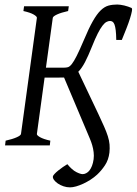

<svg xmlns="http://www.w3.org/2000/svg" viewBox="-20 -643 604 849"><path d="M494.1 -466.3Q493.7 -492.7 491.7 -509Q489.7 -525.4 486.3 -534.4Q482.9 -543.5 477.8 -546.9Q472.7 -550.3 466.3 -550.3Q459 -550.3 450.7 -545.9Q442.4 -541.5 432.9 -529.1Q423.3 -516.6 412.1 -494.6Q400.9 -472.7 386.7 -437Q370.1 -395.5 356 -368.4Q341.8 -341.3 326.2 -325.7L414.6 -139.6Q429.7 -107.4 440.2 -83.7Q450.7 -60.1 456.8 -40.8Q462.9 -21.5 464.4 -4.4Q465.8 12.7 463.9 31.7Q460 64 444.1 87.9Q428.2 111.8 409.2 129.4Q396.5 141.1 380.6 151.4Q364.7 161.6 348.4 169.2Q332 176.8 316.7 181.2Q301.3 185.5 289.6 185.5Q274.9 185.5 260.7 180.7Q246.6 175.8 235.8 168.5Q225.1 161.1 219 152.8Q212.9 144.5 213.9 137.2Q214.4 133.3 221.2 126Q228 118.7 237.8 110.8Q247.6 103 258.3 95.5Q269 87.9 277.8 83Q298.8 108.4 317.1 117.7Q335.4 127 345.7 127Q353 127 360.8 123Q368.7 119.1 375.2 111.1Q381.8 103 386.7 90.6Q391.6 78.1 394 61Q396 45.4 394 29.5Q392.1 13.7 387.7 -1.2Q383.3 -16.1 377.4 -29.8Q371.6 -43.5 366.7 -55.2L263.2 -300.3Q253.9 -300.3 242.2 -300Q230.5 -299.8 218.3 -299.8H177.2L143.1 -50.8Q142.1 -44.9 157 -36.4Q171.9 -27.8 202.6 -21L200.2 0H2.4L4.9 -21Q35.6 -27.8 53.7 -35.9Q71.8 -43.9 72.8 -50.8L143.1 -564Q144 -569.8 129.2 -578.6Q114.3 -587.4 83.5 -594.2L86.4 -615.2H284.2L281.2 -594.2Q250.5 -587.4 232.4 -579.1Q214.4 -570.8 213.4 -564L183.1 -343.8H262.7Q272.5 -343.8 280.3 -345.9Q288.1 -348.1 297.4 -359.6Q306.6 -371.1 319.1 -395.8Q331.5 -420.4 350.6 -465.3Q372.6 -518.1 390.4 -549.3Q408.2 -580.6 425 -596.9Q441.9 -613.3 459.5 -618.2Q477.1 -623 498.5 -623Q504.9 -623 512.9 -621.8Q521 -620.6 529.5 -618.7Q538.1 -616.7 546.4 -613.8Q554.7 -610.8 561.5 -607.9Q565.4 -606 563.2 -593.5Q561 -581.1 554.9 -561.5Q548.8 -542 539.1 -517.3Q529.3 -492.7 518.6 -466.3Z"/></svg>

Font: Gentium Plus
Style: Italic
Weight: 400
Italic angle: -8°
Designer: J. Victor Gaultney, Annie Olsen, Iska Routamaa
Foundry: SIL International
Version: Version 1.510